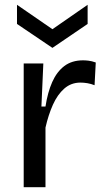

<svg xmlns="http://www.w3.org/2000/svg" viewBox="-20 -782 439 802"><path d="M79 0V-280V-517H161L153 -337H170Q179 -396 198 -439Q217 -482 248.5 -506Q280 -530 327 -530Q337 -530 350 -528.5Q363 -527 380 -521L375 -426Q360 -432 345 -434.5Q330 -437 316 -437Q277 -437 248.5 -412Q220 -387 201 -344.5Q182 -302 170 -249V0ZM51 -762 199 -660 346 -762V-682L199 -582L51 -682Z"/></svg>

Font: Bricolage Grotesque
Style: Regular
Weight: 400
Designer: Mathieu Triay
Foundry: Atelier Triay
Version: Version 1.001;gftools[0.9.33.dev8+g029e19f]